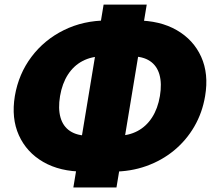

<svg xmlns="http://www.w3.org/2000/svg" viewBox="-20 -787 937 846"><path d="M349.1 -30.8Q244.6 -30.8 170.9 -73.2Q97.2 -115.7 63.2 -190.9Q29.3 -266.1 45.4 -363.8Q62 -461.4 118.7 -536.6Q175.3 -611.8 261.5 -654.3Q347.7 -696.8 451.7 -696.8H580.1Q684.6 -696.8 758.5 -654.3Q832.5 -611.8 866.5 -536.6Q900.4 -461.4 883.8 -363.8Q871.6 -290.5 836.2 -229.5Q800.8 -168.5 746.8 -124Q692.9 -79.6 624.3 -55.2Q555.7 -30.8 477.5 -30.8ZM368.7 -189H497.6Q546.9 -189 585.7 -209.5Q624.5 -230 649.9 -269.3Q675.3 -308.6 684.6 -363.8Q693.8 -418.9 682.6 -458.3Q671.4 -497.6 640.6 -518.1Q609.9 -538.6 560.5 -538.6H432.1Q382.8 -538.6 343.8 -518.1Q304.7 -497.6 279.3 -458.3Q253.9 -418.9 244.6 -363.8Q235.4 -308.6 246.6 -269.3Q257.8 -230 288.8 -209.5Q319.8 -189 368.7 -189ZM303.2 39.1 436.5 -766.6H626.5L493.2 39.1Z"/></svg>

Font: Inter 20pt Black
Style: Italic
Weight: 900
Italic angle: -9.3988°
Version: Version 4.001;git-66647c0bb